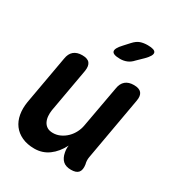

<svg xmlns="http://www.w3.org/2000/svg" viewBox="-186 -909 972 1043"><g transform="rotate(30 300.0 -387.5)"><path d="M413 10Q380 10 362 -6.5Q344 -23 338 -55Q336 -65 335.5 -76.5Q335 -88 337 -98Q311 -47 272 -18.5Q233 10 183 10Q138 10 104.5 -5.5Q71 -21 51 -48Q31 -75 24.5 -111.5Q18 -148 25 -191L79 -494Q84 -527 103.5 -543.5Q123 -560 156 -560Q190 -560 203 -543.5Q216 -527 211 -494L162 -219Q159 -200 160.5 -181Q162 -162 169.5 -147Q177 -132 191 -123Q205 -114 228 -114Q252 -114 274 -124.5Q296 -135 313 -152Q330 -169 341 -190.5Q352 -212 356 -235L403 -494Q408 -527 427.5 -543.5Q447 -560 480 -560Q514 -560 527.5 -543.5Q541 -527 535 -494L465 -99Q463 -88 463.5 -77Q464 -66 467 -55Q472 -22 459 -6Q446 10 413 10ZM343 -645Q298 -645 292.5 -662.5Q287 -680 320 -715L351 -749Q371 -771 391 -778Q411 -785 437 -785Q482 -785 487 -767.5Q492 -750 458 -716L420 -679Q404 -661 384.5 -653Q365 -645 343 -645Z"/></g></svg>

Font: Maple Mono
Style: Bold Italic
Weight: 700
Italic angle: -10°
Monospace: yes
Designer: subframe7536
Version: Version 7.000